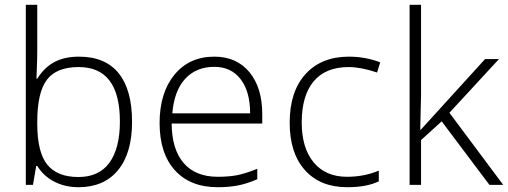

<svg xmlns="http://www.w3.org/2000/svg" viewBox="-20 -780 2143 810"><path d="M313 -541Q424.3 -541 480.7 -470.9Q537.1 -400.9 537.1 -266.1Q537.1 -133.8 477.8 -62Q418.5 9.8 311 9.8Q254.4 9.8 209 -13.7Q163.6 -37.1 137.2 -80.1H132.8L119.1 0H88.9V-759.8H137.2V-568.8Q137.2 -525.9 135.3 -489.7L133.8 -448.2H137.2Q167.5 -496.1 210.2 -518.6Q252.9 -541 313 -541ZM312 -497.1Q218.3 -497.1 177.7 -443.4Q137.2 -389.6 137.2 -266.1V-257.8Q137.2 -137.7 179.4 -85.4Q221.7 -33.2 311 -33.2Q397.9 -33.2 441.9 -94Q485.8 -154.8 485.8 -267.1Q485.8 -497.1 312 -497.1Z M898.4 9.8Q782.7 9.8 718 -61.5Q653.3 -132.8 653.3 -261.2Q653.3 -388.2 715.8 -464.6Q778.3 -541 884.3 -541Q978 -541 1032.2 -475.6Q1086.4 -410.2 1086.4 -297.9V-258.8H704.1Q705.1 -149.4 755.1 -91.8Q805.2 -34.2 898.4 -34.2Q943.8 -34.2 978.3 -40.5Q1012.7 -46.9 1065.4 -67.9V-23.9Q1020.5 -4.4 982.4 2.7Q944.3 9.8 898.4 9.8ZM884.3 -498Q807.6 -498 761.2 -447.5Q714.8 -397 707 -301.8H1035.2Q1035.2 -394 995.1 -446Q955.1 -498 884.3 -498Z M1444.8 9.8Q1331.1 9.8 1266.6 -62Q1202.1 -133.8 1202.1 -262.2Q1202.1 -394 1269 -467.5Q1335.9 -541 1452.1 -541Q1521 -541 1584 -517.1L1570.8 -474.1Q1502 -497.1 1451.2 -497.1Q1353.5 -497.1 1303.2 -436.8Q1252.9 -376.5 1252.9 -263.2Q1252.9 -155.8 1303.2 -95Q1353.5 -34.2 1443.8 -34.2Q1516.1 -34.2 1578.1 -60.1V-15.1Q1527.3 9.8 1444.8 9.8Z M1755.4 -232.9 2026.4 -530.8H2085L1876 -304.2L2103 0H2044.9L1843.3 -268.1L1756.3 -189V0H1708V-759.8H1756.3V-378.9L1752.9 -232.9Z"/></svg>

Font: Zoram GWebM Light
Style: Regular
Weight: 300
Foundry: Ascender Corporation
Version: Version 1.000